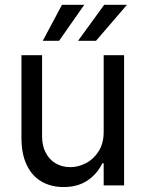

<svg xmlns="http://www.w3.org/2000/svg" viewBox="-20 -755 593 782"><path d="M402.3 -530.3H485.4V0H402.3V-89.8H396.5Q376 -46.4 336.2 -19.8Q296.4 6.8 239.3 6.8Q188 6.8 149.4 -15.4Q110.8 -37.6 89.1 -82.5Q67.4 -127.4 67.4 -193.4V-530.3H151.4V-199.2Q151.4 -161.6 166 -133.3Q180.7 -105 206.8 -89.6Q232.9 -74.2 266.6 -74.2Q298.3 -74.2 329.8 -90.3Q361.3 -106.4 381.8 -138.9Q402.3 -171.4 402.3 -217.8ZM404.3 -735.4H497.1L371.1 -588.9H297.9ZM232.4 -735.4H323.2L220.7 -588.9H154.3Z"/></svg>

Font: Pretendard Std
Style: Regular
Weight: 400
Designer: Base glyphs from Inter by Rasmus Andersson; Hangeul glyphs from Noto Sans CJK(Source Han Sans) by Jang Soo-young and Kan
Foundry: Kil Hyung-jin
Version: Version 1.309